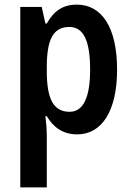

<svg xmlns="http://www.w3.org/2000/svg" viewBox="-20 -639 568 833"><path d="M313 -619C255 -619 214 -593 183 -537H177L161 -609H68V174H183V-55C183 -74 181 -102 177 -135H183C212 -85 255 -56 315 -56C422 -56 488 -158 488 -337C488 -521 421 -619 313 -619ZM281 -522C344 -522 371 -459 371 -337C371 -217 342 -154 282 -154C211 -154 183 -211 183 -331V-353C184 -470 212 -522 281 -522Z"/></svg>

Font: Noto Sans Malayalam UI Condensed SemiBold
Style: Regular
Weight: 600
Width: 3
Designer: Jelle Bosma - Monotype Design Team
Foundry: Monotype Imaging Inc.
Version: Version 2.104